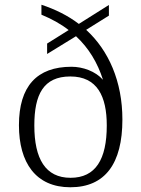

<svg xmlns="http://www.w3.org/2000/svg" viewBox="-20 -781 596 811"><path d="M277 10C424 10 497 -90 497 -276C497 -437 439 -568 344 -655L440 -715V-760L313 -680C266 -716 212 -742 155 -761V-719C198 -701 237 -680 270 -654L179 -597V-553L301 -628C355 -578 392 -516 415 -444C383 -480 330 -499 282 -499C136 -499 60 -417 60 -252C60 -94 131 10 277 10ZM278 -30C172 -30 125 -110 125 -251C125 -381 163 -458 277 -458C391 -458 431 -374 431 -251C431 -108 384 -30 278 -30Z"/></svg>

Font: Noto Serif Georgian Light
Style: Regular
Weight: 300
Designer: Monotype Design Team, Akaki Razmadze
Foundry: Google LLC
Version: Version 2.003